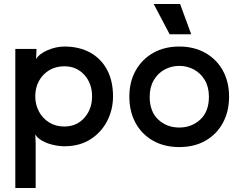

<svg xmlns="http://www.w3.org/2000/svg" viewBox="-20 -713 1196 953"><path d="M300 -482Q374 -482 428.5 -451.5Q483 -421 512 -365.5Q541 -310 541 -235Q541 -169 512 -112.5Q483 -56 429 -21.5Q375 13 300 13Q273 13 243 6Q213 -1 189 -14.5Q165 -28 155 -46L157 -3V220H56V-470H161V-460L159 -420Q176 -447 217.5 -464.5Q259 -482 300 -482ZM299 -85Q360 -85 398.5 -128Q437 -171 437 -235Q437 -299 398.5 -341.5Q360 -384 299 -384Q256 -384 223.5 -364Q191 -344 173 -310.5Q155 -277 155 -235Q155 -194 173 -160Q191 -126 223.5 -105.5Q256 -85 299 -85Z M870 17Q795 17 739 -15Q683 -47 652.5 -103.5Q622 -160 622 -233Q622 -307 653.5 -363Q685 -419 740.5 -450.5Q796 -482 870 -482Q943 -482 999 -450.5Q1055 -419 1086 -363Q1117 -307 1117 -233Q1117 -160 1086.5 -103.5Q1056 -47 1000.5 -15Q945 17 870 17ZM870 -386Q831 -386 797.5 -368Q764 -350 743.5 -315.5Q723 -281 723 -233Q723 -159 765.5 -119.5Q808 -80 870 -80Q931 -80 974 -119.5Q1017 -159 1017 -233Q1017 -281 996.5 -315.5Q976 -350 942.5 -368Q909 -386 870 -386ZM874 -693 929 -543H822L743 -693Z"/></svg>

Font: Kreadon Light
Style: Bold
Weight: 600
Designer: Reiya WATANABE
Foundry: StudioGnu
Version: Version 1.003; ttfautohint (v1.8.4.7-5d5b);gftools[0.9.32]